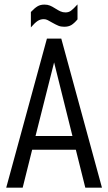

<svg xmlns="http://www.w3.org/2000/svg" viewBox="-20 -869 501 889"><path d="M331.1 -175.8H128.9L85 0H8.8L197.3 -690.4H263.7L452.1 0H375ZM315.4 -239.3 230.5 -580.1 144.5 -239.3ZM123 -813.5Q140.6 -832 153.8 -839.8Q167 -847.7 185.5 -847.7Q200.2 -847.7 210.9 -843.3Q221.7 -838.9 235.4 -830.1Q249 -821.3 259.8 -816.4Q270.5 -811.5 283.2 -811.5Q297.9 -811.5 308.6 -819.3Q319.3 -827.1 338.9 -848.6V-779.3Q323.2 -760.7 310.1 -752.9Q296.9 -745.1 277.3 -745.1Q261.7 -745.1 250 -750Q238.3 -754.9 222.7 -763.7Q209 -771.5 200.7 -775.9Q192.4 -780.3 182.6 -780.3Q167 -780.3 154.3 -772Q141.6 -763.7 123 -742.2Z"/></svg>

Font: Altinn-DIN Condensed
Style: Regular
Weight: 400
Width: 3
Designer: Charles Nix
Foundry: Altinn
Version: Version 2.00